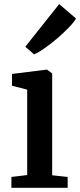

<svg xmlns="http://www.w3.org/2000/svg" viewBox="-20 -898 384 918"><path d="M34.5 0V-52L110 -61V-469.5L37.5 -488V-544.5L202 -565H205L229.5 -547V-60L303.5 -52V0ZM142.5 -638.5 101 -674.5 263 -878.5 343.5 -809.5Q332.5 -790.5 307.8 -765Q283 -739.5 252.5 -713.5Q222 -687.5 193 -667.2Q164 -647 144 -638.5Z"/></svg>

Font: Merriweather 24pt SemiBold
Style: Regular
Weight: 600
Designer: Eben Sorkin
Foundry: Eben Sorkin
Version: Version 2.100